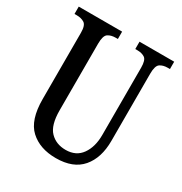

<svg xmlns="http://www.w3.org/2000/svg" viewBox="-169 -839 922 974"><g transform="rotate(30 292.0 -352.0)"><path d="M295 10Q201 10 144.5 -42Q88 -94 88 -216V-604Q88 -648 70 -659.5Q52 -671 25 -671H12V-714H266V-671H254Q226 -671 208.5 -659Q191 -647 191 -600V-210Q191 -123 226 -87Q261 -51 317 -51Q378 -51 409.5 -95.5Q441 -140 441 -209V-604Q441 -648 424 -659.5Q407 -671 380 -671H368V-714H571V-671H558Q531 -671 513.5 -659Q496 -647 496 -600V-207Q496 -107 446 -48.5Q396 10 295 10Z"/></g></svg>

Font: Noto Serif Thai ExtraCondensed Medium
Style: Regular
Weight: 500
Width: 2
Designer: Monotype Design Team
Foundry: Monotype Imaging Inc.
Version: Version 2.002; ttfautohint (v1.8.4.7-5d5b)